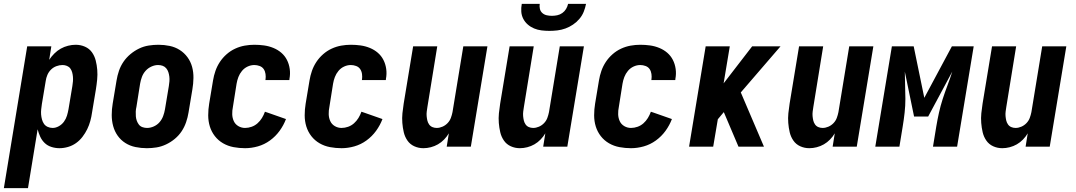

<svg xmlns="http://www.w3.org/2000/svg" viewBox="-54 -760 5574 995"><path d="M-34 215 87 -520H212L201 -450Q212 -467 227.5 -482.5Q243 -498 261 -508Q279 -518 299 -523Q319 -528 338 -528Q364 -528 386.5 -518Q409 -508 422.5 -489Q436 -470 442 -446.5Q448 -423 450 -398Q452 -373 449.5 -347.5Q447 -322 443 -297L423 -177Q420 -155 414 -133Q408 -111 398 -90.5Q388 -70 373.5 -51Q359 -32 340 -18.5Q321 -5 298.5 1.5Q276 8 254 8Q233 8 212.5 1.5Q192 -5 177.5 -19Q163 -33 154.5 -51.5Q146 -70 141 -90L91 215ZM219 -97Q235 -97 251 -106Q267 -115 277.5 -129.5Q288 -144 293 -160.5Q298 -177 301 -194L321 -314Q323 -326 324 -338Q325 -350 324 -362Q323 -374 320 -385Q317 -396 310.5 -405Q304 -414 293 -418.5Q282 -423 270 -423Q254 -423 238 -417Q222 -411 210 -399Q198 -387 191.5 -371.5Q185 -356 183 -341L163 -221Q161 -207 159.5 -193.5Q158 -180 159 -167Q160 -154 163.5 -141Q167 -128 174 -118Q181 -108 193 -102.5Q205 -97 219 -97Z M707 8Q677 8 648 2Q619 -4 595.5 -19Q572 -34 556 -56.5Q540 -79 532.5 -106.5Q525 -134 525 -164Q525 -194 530 -223L550 -343Q554 -368 562.5 -393Q571 -418 586 -440Q601 -462 622 -479.5Q643 -497 667 -508.5Q691 -520 716.5 -524Q742 -528 767 -528Q797 -528 825.5 -522Q854 -516 877.5 -501Q901 -486 917.5 -463.5Q934 -441 941.5 -413.5Q949 -386 948.5 -356Q948 -326 943 -297L923 -177Q919 -152 910.5 -127Q902 -102 887.5 -80Q873 -58 852 -40.5Q831 -23 806.5 -11.5Q782 0 757 4Q732 8 707 8ZM708 -97Q726 -97 743.5 -105Q761 -113 773 -127Q785 -141 791.5 -158.5Q798 -176 801 -194L821 -314Q823 -326 824 -338.5Q825 -351 823.5 -363Q822 -375 818.5 -386Q815 -397 807.5 -406Q800 -415 789 -419Q778 -423 765 -423Q748 -423 730.5 -415Q713 -407 700.5 -393Q688 -379 681.5 -361.5Q675 -344 672 -326L653 -206Q650 -194 649.5 -181.5Q649 -169 650 -157Q651 -145 655 -134Q659 -123 666 -114Q673 -105 684.5 -101Q696 -97 708 -97Z M1216 8Q1186 8 1156.5 2.5Q1127 -3 1102 -17.5Q1077 -32 1059.5 -54.5Q1042 -77 1033.5 -104.5Q1025 -132 1025 -162.5Q1025 -193 1030 -223L1050 -343Q1054 -368 1062.5 -392.5Q1071 -417 1085.5 -439Q1100 -461 1120.5 -479Q1141 -497 1165 -508Q1189 -519 1214 -523.5Q1239 -528 1264 -528Q1290 -528 1315 -524.5Q1340 -521 1363 -511.5Q1386 -502 1404 -486.5Q1422 -471 1433 -449.5Q1444 -428 1447.5 -402.5Q1451 -377 1446 -351Q1446 -350 1446 -348Q1446 -346 1445 -345H1321Q1321 -345 1321.5 -346Q1322 -347 1322 -348Q1324 -362 1322 -376.5Q1320 -391 1312.5 -402Q1305 -413 1291.5 -418Q1278 -423 1264 -423Q1246 -423 1229 -415Q1212 -407 1200 -392.5Q1188 -378 1181.5 -361Q1175 -344 1172 -326L1153 -206Q1149 -187 1149.5 -168Q1150 -149 1157.5 -132.5Q1165 -116 1181 -106.5Q1197 -97 1216 -97Q1233 -97 1250 -103Q1267 -109 1280.5 -121Q1294 -133 1303.5 -148.5Q1313 -164 1319 -181L1334 -176L1428 -143Q1416 -111 1395 -82Q1374 -53 1345 -32Q1316 -11 1282.5 -1.5Q1249 8 1216 8Z M1716 8Q1686 8 1656.5 2.5Q1627 -3 1602 -17.5Q1577 -32 1559.5 -54.5Q1542 -77 1533.5 -104.5Q1525 -132 1525 -162.5Q1525 -193 1530 -223L1550 -343Q1554 -368 1562.5 -392.5Q1571 -417 1585.5 -439Q1600 -461 1620.5 -479Q1641 -497 1665 -508Q1689 -519 1714 -523.5Q1739 -528 1764 -528Q1790 -528 1815 -524.5Q1840 -521 1863 -511.5Q1886 -502 1904 -486.5Q1922 -471 1933 -449.5Q1944 -428 1947.5 -402.5Q1951 -377 1946 -351Q1946 -350 1946 -348Q1946 -346 1945 -345H1821Q1821 -345 1821.5 -346Q1822 -347 1822 -348Q1824 -362 1822 -376.5Q1820 -391 1812.5 -402Q1805 -413 1791.5 -418Q1778 -423 1764 -423Q1746 -423 1729 -415Q1712 -407 1700 -392.5Q1688 -378 1681.5 -361Q1675 -344 1672 -326L1653 -206Q1649 -187 1649.5 -168Q1650 -149 1657.5 -132.5Q1665 -116 1681 -106.5Q1697 -97 1716 -97Q1733 -97 1750 -103Q1767 -109 1780.5 -121Q1794 -133 1803.5 -148.5Q1813 -164 1819 -181L1834 -176L1928 -143Q1916 -111 1895 -82Q1874 -53 1845 -32Q1816 -11 1782.5 -1.5Q1749 8 1716 8Z M2140 8Q2115 8 2093 -2Q2071 -12 2057.5 -31.5Q2044 -51 2038.5 -74.5Q2033 -98 2031 -123Q2029 -148 2031.5 -173Q2034 -198 2038 -223L2087 -520H2212L2161 -206Q2159 -194 2157.5 -182Q2156 -170 2157 -158.5Q2158 -147 2160.5 -136Q2163 -125 2169.5 -115.5Q2176 -106 2186.5 -101.5Q2197 -97 2209 -97Q2224 -97 2239 -103.5Q2254 -110 2265.5 -122Q2277 -134 2282.5 -149Q2288 -164 2291 -179L2347 -520H2472L2386 0H2261L2272 -69Q2262 -52 2247.5 -37Q2233 -22 2215.5 -12Q2198 -2 2178.5 3Q2159 8 2140 8Z M2640 8Q2615 8 2593 -2Q2571 -12 2557.5 -31.5Q2544 -51 2538.5 -74.5Q2533 -98 2531 -123Q2529 -148 2531.5 -173Q2534 -198 2538 -223L2587 -520H2712L2661 -206Q2659 -194 2657.5 -182Q2656 -170 2657 -158.5Q2658 -147 2660.5 -136Q2663 -125 2669.5 -115.5Q2676 -106 2686.5 -101.5Q2697 -97 2709 -97Q2724 -97 2739 -103.5Q2754 -110 2765.5 -122Q2777 -134 2782.5 -149Q2788 -164 2791 -179L2847 -520H2972L2886 0H2761L2772 -69Q2762 -52 2747.5 -37Q2733 -22 2715.5 -12Q2698 -2 2678.5 3Q2659 8 2640 8ZM2793 -600Q2772 -600 2752 -602.5Q2732 -605 2714 -612.5Q2696 -620 2681.5 -632.5Q2667 -645 2658 -662Q2649 -679 2647.5 -699Q2646 -719 2650 -740H2743Q2741 -726 2744 -713.5Q2747 -701 2756.5 -692.5Q2766 -684 2779 -681Q2792 -678 2806 -678Q2820 -678 2834 -681Q2848 -684 2860 -692.5Q2872 -701 2879.5 -713.5Q2887 -726 2890 -740H2983Q2979 -719 2971 -699Q2963 -679 2948.5 -662Q2934 -645 2915.5 -632.5Q2897 -620 2876.5 -612.5Q2856 -605 2835 -602.5Q2814 -600 2793 -600Z M3216 8Q3186 8 3156.5 2.5Q3127 -3 3102 -17.5Q3077 -32 3059.5 -54.5Q3042 -77 3033.5 -104.5Q3025 -132 3025 -162.5Q3025 -193 3030 -223L3050 -343Q3054 -368 3062.5 -392.5Q3071 -417 3085.5 -439Q3100 -461 3120.5 -479Q3141 -497 3165 -508Q3189 -519 3214 -523.5Q3239 -528 3264 -528Q3290 -528 3315 -524.5Q3340 -521 3363 -511.5Q3386 -502 3404 -486.5Q3422 -471 3433 -449.5Q3444 -428 3447.5 -402.5Q3451 -377 3446 -351Q3446 -350 3446 -348Q3446 -346 3445 -345H3321Q3321 -345 3321.5 -346Q3322 -347 3322 -348Q3324 -362 3322 -376.5Q3320 -391 3312.5 -402Q3305 -413 3291.5 -418Q3278 -423 3264 -423Q3246 -423 3229 -415Q3212 -407 3200 -392.5Q3188 -378 3181.5 -361Q3175 -344 3172 -326L3153 -206Q3149 -187 3149.5 -168Q3150 -149 3157.5 -132.5Q3165 -116 3181 -106.5Q3197 -97 3216 -97Q3233 -97 3250 -103Q3267 -109 3280.5 -121Q3294 -133 3303.5 -148.5Q3313 -164 3319 -181L3334 -176L3428 -143Q3416 -111 3395 -82Q3374 -53 3345 -32Q3316 -11 3282.5 -1.5Q3249 8 3216 8Z M3517 0 3603 -520H3728L3696 -328L3844 -520H3991L3785 -281L3905 0H3773L3697 -179L3666 -142L3642 0Z M4140 8Q4115 8 4093 -2Q4071 -12 4057.5 -31.5Q4044 -51 4038.5 -74.5Q4033 -98 4031 -123Q4029 -148 4031.5 -173Q4034 -198 4038 -223L4087 -520H4212L4161 -206Q4159 -194 4157.5 -182Q4156 -170 4157 -158.5Q4158 -147 4160.5 -136Q4163 -125 4169.5 -115.5Q4176 -106 4186.5 -101.5Q4197 -97 4209 -97Q4224 -97 4239 -103.5Q4254 -110 4265.5 -122Q4277 -134 4282.5 -149Q4288 -164 4291 -179L4347 -520H4472L4386 0H4261L4272 -69Q4262 -52 4247.5 -37Q4233 -22 4215.5 -12Q4198 -2 4178.5 3Q4159 8 4140 8Z M4482 0 4568 -520H4681L4736 -253L4879 -520H4992L4906 0H4781L4798 -104Q4804 -140 4812 -176Q4820 -212 4831.5 -247.5Q4843 -283 4856.5 -318.5Q4870 -354 4881 -389L4756 -156H4683L4635 -389Q4635 -354 4636.5 -318.5Q4638 -283 4638 -247.5Q4638 -212 4634 -176Q4630 -140 4624 -104L4607 0Z M5140 8Q5115 8 5093 -2Q5071 -12 5057.5 -31.5Q5044 -51 5038.5 -74.5Q5033 -98 5031 -123Q5029 -148 5031.5 -173Q5034 -198 5038 -223L5087 -520H5212L5161 -206Q5159 -194 5157.5 -182Q5156 -170 5157 -158.5Q5158 -147 5160.5 -136Q5163 -125 5169.5 -115.5Q5176 -106 5186.5 -101.5Q5197 -97 5209 -97Q5224 -97 5239 -103.5Q5254 -110 5265.5 -122Q5277 -134 5282.5 -149Q5288 -164 5291 -179L5347 -520H5472L5386 0H5261L5272 -69Q5262 -52 5247.5 -37Q5233 -22 5215.5 -12Q5198 -2 5178.5 3Q5159 8 5140 8Z"/></svg>

Font: Iosevka SS04 Extrabold
Style: Italic
Weight: 800
Italic angle: -9°
Monospace: yes
Designer: Belleve Invis
Foundry: Belleve Invis
Version: Version 19.0.0; ttfautohint (v1.8.4)